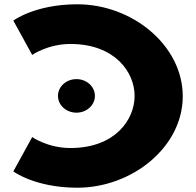

<svg xmlns="http://www.w3.org/2000/svg" viewBox="-20 -860 914 895"><path d="M336.3 -491.2C288.7 -491.2 250.3 -456.3 250.3 -413C250.3 -369.7 288.7 -334.8 336.3 -334.8C384 -334.8 422.4 -369.7 422.4 -413C422.4 -456.3 384 -491.2 336.3 -491.2ZM308.3 -170C516.2 -170 607.5 -302 607.5 -413C607.5 -523 516.2 -655 308.3 -655C202.7 -655 130.1 -604 130.1 -604L42.1 -764C42.1 -764 143.3 -840 340.2 -840C597.6 -840 831.9 -648 831.9 -411C831.9 -175 596.5 15 340.2 15C143.3 15 42.1 -61 42.1 -61L130.1 -221C130.1 -221 202.7 -170 308.3 -170Z"/></svg>

Font: Hussar
Style: BdWide
Weight: 700
Foundry: Cannot Into Space Fonts
Version: Version 2.00